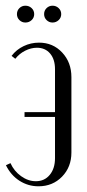

<svg xmlns="http://www.w3.org/2000/svg" viewBox="-20 -653 309 680"><path d="M69.8 -632.8Q83 -632.8 92 -624.3Q101.1 -615.7 101.1 -603Q101.1 -590.3 92 -581.8Q83 -573.2 69.8 -573.2Q57.6 -573.2 48.8 -581.8Q40 -590.3 40 -603Q40 -615.7 48.8 -624.3Q57.6 -632.8 69.8 -632.8ZM166 -632.8Q178.7 -632.8 187.7 -624.3Q196.8 -615.7 196.8 -603Q196.8 -590.3 187.7 -581.8Q178.7 -573.2 166 -573.2Q153.8 -573.2 145 -581.8Q136.2 -590.3 136.2 -603Q136.2 -615.7 145 -624.3Q153.8 -632.8 166 -632.8ZM232.9 -379.9V-112.8Q232.9 -61.5 199.7 -27.3Q166.5 6.8 116.2 6.8Q79.6 6.8 48.8 -12.9Q18.1 -32.7 1 -67.9L17.1 -75.2Q29.8 -46.9 54.7 -29.1Q79.6 -11.2 106.9 -11.2Q137.7 -11.2 156.2 -33.7Q174.8 -56.2 174.8 -92.8V-238.8H66.9V-255.9H174.8V-408.2Q174.8 -442.9 157.5 -463.4Q140.1 -483.9 110.8 -483.9Q89.8 -483.9 69.1 -473.4Q48.3 -462.9 34.2 -444.8L21 -455.1Q38.1 -477.5 63.7 -489.7Q89.4 -502 118.2 -502Q167.5 -502 200.2 -467Q232.9 -432.1 232.9 -379.9Z"/></svg>

Font: Moniqa Narrow Heading
Style: Regular
Weight: 400
Width: 4
Designer: Rajesh Rajput
Foundry: Rajesh Rajput
Version: Version 1.000